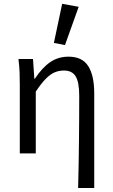

<svg xmlns="http://www.w3.org/2000/svg" viewBox="-20 -790 581 989"><path d="M382.4 178.5Q383.8 119.3 385.1 57.3Q386.3 -4.7 386.8 -66.4Q387.4 -128.2 387.8 -186.6Q388.1 -245.1 388.1 -297.4Q388.1 -365.6 370 -396.1Q352 -426.7 309.1 -426.7Q282.4 -426.7 259.8 -416.5Q237.2 -406.4 214.3 -382.6Q191.4 -358.9 164.3 -318.1V0H82V-352.6Q82 -382 81 -414.9Q79.9 -447.9 75.1 -486.1H150L156.9 -384.6H159.6Q197.2 -441.5 238.4 -469.8Q279.6 -498.1 333.1 -498.1Q403.5 -498.1 434.5 -449.5Q465.4 -401 465.4 -308V178.5ZM314.7 -557.8 257.6 -568.9 300.2 -770.4 385.3 -755Z"/></svg>

Font: Source Sans Variable
Style: Regular
Weight: 200
Designer: Paul D. Hunt
Foundry: Adobe Systems Incorporated
Version: Version 3.006;hotconv 1.0.111;makeotfexe 2.5.65597